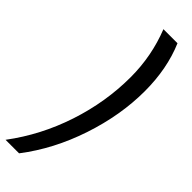

<svg xmlns="http://www.w3.org/2000/svg" viewBox="-364 -880 994 994"><g transform="rotate(45 133.5 -382.5)"><path d="M238 -874Q294 -743 294 -579Q294 -403 232.5 -218.5Q171 -34 61 109H-38Q73 -39 132 -218Q191 -397 191 -578Q191 -733 135 -874Z"/></g></svg>

Font: Open Sauce Sans SemiBold Italic
Style: Regular
Weight: 600
Italic angle: -10°
Designer: Alfredo Marco Pradil
Foundry: Creative Sauce Fz LLC
Version: Version 1.477